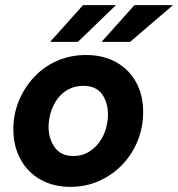

<svg xmlns="http://www.w3.org/2000/svg" viewBox="-20 -717 693 747"><path d="M254 10Q188 10 138 -18Q88 -46 60 -97Q32 -148 32 -214Q32 -273 53.5 -325Q75 -377 113 -417.5Q151 -458 202.5 -480.5Q254 -503 315 -503Q382 -503 432 -475Q482 -447 509.5 -397Q537 -347 537 -281Q537 -222 515.5 -169Q494 -116 455.5 -76Q417 -36 365.5 -13Q314 10 254 10ZM266 -110Q298 -110 323 -124.5Q348 -139 365.5 -162.5Q383 -186 391.5 -214.5Q400 -243 400 -272Q400 -318 377 -350.5Q354 -383 304 -383Q271 -383 245.5 -369Q220 -355 203 -331.5Q186 -308 177.5 -279.5Q169 -251 169 -223Q169 -177 193 -143.5Q217 -110 266 -110ZM375 -554 503 -697H653L486 -554ZM175 -554 303 -697H431L283 -554Z"/></svg>

Font: Hanken Grotesk ExtraBold
Style: Italic
Weight: 800
Italic angle: -8°
Designer: Alfredo Marco Pradil
Foundry: Hanken Design Co.
Version: Version 3.013